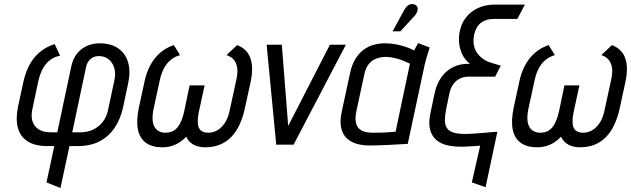

<svg xmlns="http://www.w3.org/2000/svg" viewBox="-20 -725 3161 962"><path d="M97 -314 70 -189Q58 -129 69.5 -85Q81 -41 118 -17Q155 7 218 7H252L213 189L283 217L328 7H369Q433 7 479 -17Q525 -41 554.5 -85Q584 -129 597 -189L622 -307Q635 -367 622 -412Q609 -457 572.5 -482.5Q536 -508 479 -508Q444 -508 414.5 -494.5Q385 -481 365.5 -456Q346 -431 338 -396L267 -62H233Q200 -62 177 -75Q154 -88 144 -113.5Q134 -139 142 -177L171 -314Q179 -351 193 -378Q207 -405 228.5 -422.5Q250 -440 281 -446L254 -504Q193 -485 153.5 -438Q114 -391 97 -314ZM383 -62H342L411 -388Q415 -406 423.5 -418Q432 -430 445 -437Q458 -444 475 -444Q497 -444 513.5 -435Q530 -426 541 -409.5Q552 -393 555.5 -371Q559 -349 553 -322L522 -177Q515 -140 495 -114.5Q475 -89 446.5 -75.5Q418 -62 383 -62Z M1168 -499 1115 -449Q1139 -441 1152 -425Q1165 -409 1168.5 -384.5Q1172 -360 1164 -325L1132 -177Q1124 -136 1107.5 -110.5Q1091 -85 1069.5 -72.5Q1048 -60 1024 -60Q1001 -60 987.5 -70.5Q974 -81 971.5 -103.5Q969 -126 976 -163L1005 -297H930L902 -163Q893 -126 880.5 -103.5Q868 -81 850.5 -70.5Q833 -60 808 -60Q785 -60 768.5 -72.5Q752 -85 746.5 -110.5Q741 -136 749 -177L781 -325Q789 -360 802.5 -384.5Q816 -409 835.5 -425Q855 -441 882 -449L851 -499Q794 -480 756.5 -433.5Q719 -387 704 -316L676 -187Q662 -120 671 -76Q680 -32 711 -9.5Q742 13 794 13Q817 13 838 7Q859 1 878 -11Q897 -23 913 -40Q921 -23 934.5 -11Q948 1 967 7Q986 13 1008 13Q1087 13 1137 -37Q1187 -87 1208 -187L1236 -316Q1251 -388 1234.5 -434Q1218 -480 1168 -499Z M1316 -501 1364 0H1451L1713 -501H1633L1424 -94L1392 -501Z M2133 -487 2075 -509Q2068 -498 2061.5 -485Q2055 -472 2055 -472Q2037 -482 2013.5 -490Q1990 -498 1963.5 -503Q1937 -508 1908 -508Q1880 -508 1852.5 -500.5Q1825 -493 1801.5 -475.5Q1778 -458 1760 -428.5Q1742 -399 1733 -354L1693 -169Q1682 -120 1689 -86.5Q1696 -53 1716.5 -33Q1737 -13 1769 -4Q1801 5 1840 4Q1857 4 1880.5 3Q1904 2 1929 1Q1954 0 1975.5 -1.5Q1997 -3 2010.5 -3.5Q2024 -4 2023 -4L2107 -397Q2114 -427 2122 -452Q2130 -477 2133 -487ZM1765 -165 1805 -351Q1812 -383 1825 -400.5Q1838 -418 1854.5 -426.5Q1871 -435 1886.5 -437.5Q1902 -440 1913 -440Q1927 -440 1941.5 -437.5Q1956 -435 1970.5 -431Q1985 -427 2001 -420.5Q2017 -414 2034 -406L1962 -65Q1958 -65 1947.5 -64Q1937 -63 1921.5 -62Q1906 -61 1887 -60.5Q1868 -60 1847 -60Q1813 -60 1792 -71Q1771 -82 1764.5 -105.5Q1758 -129 1765 -165ZM2057 -645Q2066 -655 2070 -665.5Q2074 -676 2072.5 -685Q2071 -694 2062 -700Q2052 -706 2041 -704.5Q2030 -703 2021.5 -695.5Q2013 -688 2007 -678L1947 -568H1986Z M2572 -630 2610 -702H2459Q2412 -702 2374.5 -684.5Q2337 -667 2313 -635.5Q2289 -604 2282 -559Q2278 -539 2280.5 -510Q2283 -481 2296 -453Q2309 -425 2335 -405H2321Q2294 -405 2268 -396Q2242 -387 2219.5 -368.5Q2197 -350 2181 -321.5Q2165 -293 2157 -255L2138 -165Q2126 -112 2134.5 -77.5Q2143 -43 2167 -23Q2191 -3 2226 4Q2261 11 2303 10Q2316 9 2330 8.5Q2344 8 2358 7Q2372 6 2386 5L2344 189L2413 213L2472 -65Q2458 -64 2439.5 -62.5Q2421 -61 2400.5 -59Q2380 -57 2360.5 -56Q2341 -55 2323 -54Q2280 -53 2255 -60Q2230 -67 2219.5 -83Q2209 -99 2209 -122Q2209 -145 2215 -176L2231 -254Q2237 -282 2248 -298.5Q2259 -315 2272.5 -324.5Q2286 -334 2300.5 -337.5Q2315 -341 2327 -341H2461L2489 -396L2443 -410Q2421 -416 2402.5 -428.5Q2384 -441 2371 -459Q2358 -477 2354 -500.5Q2350 -524 2356 -553Q2365 -592 2390 -611Q2415 -630 2453 -630Z M3046 -499 2993 -449Q3017 -441 3030 -425Q3043 -409 3046.5 -384.5Q3050 -360 3042 -325L3010 -177Q3002 -136 2985.5 -110.5Q2969 -85 2947.5 -72.5Q2926 -60 2902 -60Q2879 -60 2865.5 -70.5Q2852 -81 2849.5 -103.5Q2847 -126 2854 -163L2883 -297H2808L2780 -163Q2771 -126 2758.5 -103.5Q2746 -81 2728.5 -70.5Q2711 -60 2686 -60Q2663 -60 2646.5 -72.5Q2630 -85 2624.5 -110.5Q2619 -136 2627 -177L2659 -325Q2667 -360 2680.5 -384.5Q2694 -409 2713.5 -425Q2733 -441 2760 -449L2729 -499Q2672 -480 2634.5 -433.5Q2597 -387 2582 -316L2554 -187Q2540 -120 2549 -76Q2558 -32 2589 -9.5Q2620 13 2672 13Q2695 13 2716 7Q2737 1 2756 -11Q2775 -23 2791 -40Q2799 -23 2812.5 -11Q2826 1 2845 7Q2864 13 2886 13Q2965 13 3015 -37Q3065 -87 3086 -187L3114 -316Q3129 -388 3112.5 -434Q3096 -480 3046 -499Z"/></svg>

Font: Advent Pro Medium
Style: Italic
Weight: 500
Italic angle: -12°
Version: Version 3.000